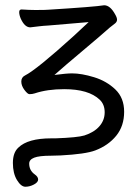

<svg xmlns="http://www.w3.org/2000/svg" viewBox="-20 -501 531 730"><path d="M112 162Q125 171 125 181.5Q125 192 109 200.5Q93 209 76.5 209Q60 209 44.5 183.5Q29 158 29 118.5Q29 79 50 60Q86 25 175 25H191Q275 22 301 14Q338 2 358 -21Q378 -44 378 -74Q378 -104 359 -122Q317 -162 224 -162Q160 -162 112 -146Q103 -143 92 -143Q85 -143 73 -159Q61 -175 61 -191Q61 -207 75 -214Q120 -237 260 -364Q293 -394 317 -417L164 -404Q145 -403 128.5 -401Q112 -399 95 -397Q74 -397 59 -430Q53 -444 53 -455Q53 -465 62 -465Q92 -463 114 -463Q155 -463 163 -464Q340 -475 376 -481Q399 -481 418 -446Q425 -434 425 -426Q425 -417 415 -410L397 -396Q367 -369 295.5 -309Q224 -249 187 -216Q233 -222 254 -222Q290 -222 337.5 -207.5Q385 -193 418.5 -161Q452 -129 452 -76Q452 -22 422 15Q392 52 342 71Q305 85 210 90L174 91Q129 91 110 98.5Q91 106 91 121Q91 147 112 162Z"/></svg>

Font: LXGW WenKai TC
Style: Regular
Weight: 400
Designer: LXGW / Fontworks Inc.
Foundry: LXGW / Fontworks Inc.
Version: Version 1.330